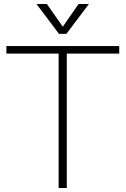

<svg xmlns="http://www.w3.org/2000/svg" viewBox="-20 -943 630 963"><path d="M274 0V-674H12V-712H578V-674H315V0ZM374 -923H426L313 -773H276L163 -923H215L295 -809Z"/></svg>

Font: MuliDisplayVN ExtraLight
Style: Regular
Weight: 200
Designer: Vernon Adams
Foundry: Vernon Adams
Version: Version 2.100